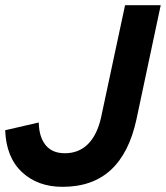

<svg xmlns="http://www.w3.org/2000/svg" viewBox="-34 -710 642 743"><path d="M208 13Q112 13 51 -44Q-10 -101 -14 -206L116 -236Q117 -180 142.5 -148.5Q168 -117 217 -117Q271 -117 306.5 -152.5Q342 -188 357 -255L450 -690H588L494 -248Q466 -118 395 -52.5Q324 13 208 13Z"/></svg>

Font: Radio Canada Big SemiBold
Style: Italic
Weight: 600
Italic angle: -12°
Designer: Étienne Aubert Bonn
Foundry: Coppers and Brasses
Version: Version 1.001